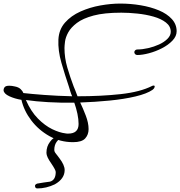

<svg xmlns="http://www.w3.org/2000/svg" viewBox="-89 -665 1009 1075"><path d="M320 131Q248 131 187.5 97Q127 63 86 9Q45 -45 31 -106Q-6 -112 -36.5 -126Q-67 -140 -69 -159Q-69 -170 -62.5 -177.5Q-56 -185 -37 -185Q-23 -185 -6 -181Q15 -177 26.5 -166Q38 -155 42 -144Q86 -139 158 -133.5Q230 -128 315 -126Q309 -139 305 -152.5Q301 -166 297 -179Q275 -244 255 -313Q235 -382 238 -444Q241 -500 275 -538.5Q309 -577 361.5 -600.5Q414 -624 473 -634.5Q532 -645 584 -645Q642 -645 698.5 -635.5Q755 -626 800.5 -607Q846 -588 873 -558.5Q900 -529 900 -490Q900 -462 876.5 -437.5Q853 -413 818 -395Q783 -377 745.5 -367Q708 -357 680 -357Q672 -357 667.5 -362Q663 -367 663 -373Q663 -378 667.5 -383Q672 -388 680 -388Q708 -388 740.5 -395.5Q773 -403 801.5 -416Q830 -429 848.5 -447.5Q867 -466 867 -487Q867 -518 840 -539Q813 -560 770.5 -572Q728 -584 680 -589Q632 -594 590 -594Q495 -594 435 -578Q375 -562 341.5 -536.5Q308 -511 293 -483.5Q278 -456 275 -432Q272 -408 272 -396Q272 -341 288 -286.5Q304 -232 323 -182Q327 -172 333 -157.5Q339 -143 345 -126Q477 -126 586.5 -138Q696 -150 763 -184Q767 -186 771 -186Q780 -186 776 -176Q775 -172 772 -168.5Q769 -165 765 -162Q733 -140 669.5 -125Q606 -110 525.5 -102Q445 -94 360 -91Q375 -60 391 -18.5Q407 23 407 58Q407 89 388 110Q369 131 320 131ZM279 82Q283 83 286.5 83Q290 83 293 83Q351 83 351 29Q351 3 344.5 -28Q338 -59 327 -90Q251 -89 181 -93Q111 -97 56 -105Q84 -41 123 -1.5Q162 38 203 58Q244 78 279 82ZM120 390Q107 390 107 375Q107 368 119 363Q137 360 155 357Q173 354 191 352Q223 343 223 298Q223 287 198 250Q171 212 171 191Q171 172 176 157Q181 142 191 129Q210 102 235 100H241Q249 100 254 102Q259 104 261 106Q242 110 228.5 128.5Q215 147 215 174Q215 184 222 192.5Q229 201 243 220Q273 259 273 287Q273 336 218 367Q170 390 120 390Z"/></svg>

Font: WindSong Medium
Style: Regular
Weight: 500
Designer: Robert E. Leuschke
Foundry: Robert E. Leuschke
Version: Version 1.010; ttfautohint (v1.8.3)